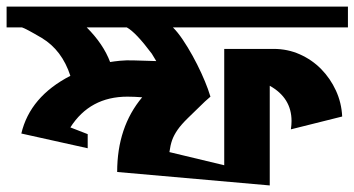

<svg xmlns="http://www.w3.org/2000/svg" viewBox="-24 -564 1080 585"><path d="M409.2 -267.6Q396.5 -268.6 385.7 -269Q375 -269.5 364.3 -269.5Q250 -269.5 190.4 -175.8L243.2 -155.3V-112.3L41 -157.2Q67.4 -269.5 190.4 -333Q165 -411.1 103.5 -448.2Q53.7 -477.5 43 -480.5H-3.9V-543.9H1036.1V-480.5H502.9Q517.6 -465.8 532.7 -443.4Q547.9 -420.9 562.5 -394.5Q577.1 -368.2 589.4 -341.3Q601.6 -314.5 609.4 -293L617.2 -269.5L600.6 -254.9Q568.4 -223.6 548.3 -204.1Q528.3 -184.6 517.1 -168.5Q505.9 -152.3 500.5 -137.2Q495.1 -122.1 492.2 -100.6L659.2 -60.5V-415H809.6Q852.5 -415 889.6 -398.4Q926.8 -381.8 954.6 -353.5Q982.4 -325.2 999.5 -288.1Q1016.6 -251 1018.6 -209L862.3 -169.9Q863.3 -176.8 863.8 -183.1Q864.3 -189.5 864.3 -195.3Q864.3 -265.6 797.9 -302.7V1L333 -40Q333 -176.8 409.2 -267.6ZM240.2 -480.5Q291 -429.7 311.5 -375Q323.2 -377 341.8 -378.9Q360.4 -380.9 385.7 -379.9L452.1 -377.9L438.5 -400.4Q389.6 -465.8 362.3 -480.5Z"/></svg>

Font: Shorif Bongobondhu ANSI V2
Style: Regular
Weight: 400
Designer: Shorif Uddin Shishir, Shorif art & Design, e-mail : shorifart@gmail.com, facebook : Shorif2001
Foundry: Lipighor Font Foundry
Version: Designed By Shorif Uddin Shishir | Build By Niladri Shekhar 